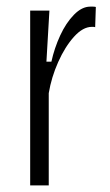

<svg xmlns="http://www.w3.org/2000/svg" viewBox="-20 -559 332 579"><path d="M71 0V-527H129L120 -373H135Q144 -414 161.5 -452Q179 -490 203 -514.5Q227 -539 252 -539Q257 -539 261 -539Q265 -539 269 -538L267 -477Q264 -478 261.5 -478Q259 -478 257 -478Q230 -478 203 -448Q176 -418 155.5 -372Q135 -326 127 -278V0Z"/></svg>

Font: Bricolage Grotesque 12pt Condensed ExtraLight
Style: Regular
Weight: 200
Width: 3
Designer: Mathieu Triay
Foundry: Atelier Triay
Version: Version 1.001; ttfautohint (v1.8.4.7-5d5b);gftools[0.9.33.de